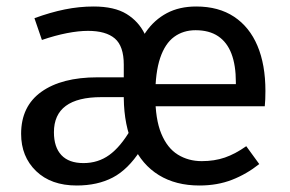

<svg xmlns="http://www.w3.org/2000/svg" viewBox="-20 -559 894 591"><path d="M584 -539Q653 -539 700.5 -507.5Q748 -476 772.5 -418Q797 -360 797 -279Q797 -266 796.5 -253.5Q796 -241 795 -232H443V-300H706Q706 -302 706 -303.5Q706 -305 706 -306Q706 -358 692.5 -393.5Q679 -429 651.5 -447.5Q624 -466 582 -466Q544 -466 516 -445.5Q488 -425 473 -380.5Q458 -336 458 -265Q458 -192 476.5 -147.5Q495 -103 527.5 -83Q560 -63 601 -63Q640 -63 672 -74Q704 -85 738 -109L778 -54Q739 -23 694 -5.5Q649 12 594 12Q521 12 469 -20Q417 -52 389.5 -112.5Q362 -173 361 -257V-261Q370 -322 386.5 -372.5Q403 -423 429 -460.5Q455 -498 493.5 -518.5Q532 -539 584 -539ZM280 -321H376V-260H292Q219 -260 182.5 -233Q146 -206 146 -152Q146 -106 169 -81.5Q192 -57 237 -57Q282 -57 316.5 -82Q351 -107 382 -160L412 -96Q374 -37 327 -12.5Q280 12 216 12Q137 12 91 -32.5Q45 -77 45 -147Q45 -232 107.5 -276.5Q170 -321 280 -321ZM268 -539Q332 -539 369.5 -516Q407 -493 426 -453.5Q445 -414 453 -364V-262L361 -261V-360Q361 -417 333.5 -440.5Q306 -464 251 -464Q222 -464 186 -457Q150 -450 109 -436L86 -503Q135 -521 179.5 -530Q224 -539 268 -539Z"/></svg>

Font: Fira Sans Variable
Style: Regular
Weight: 400
Designer: Carrois Corporate & Edenspiekermann AG
Foundry: Carrois Corporate GbR & Edenspiekermann AG
Version: Version 4.202